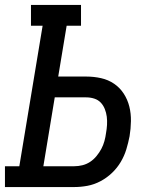

<svg xmlns="http://www.w3.org/2000/svg" viewBox="-29 -755 649 775"><path d="M-9 0V-84H49L143 -651H96V-735H298V-651H240L206 -446H319Q350 -446 379 -439.5Q408 -433 431.5 -417Q455 -401 470.5 -377Q486 -353 493 -325Q500 -297 499.5 -266Q499 -235 494 -205Q489 -179 481 -152.5Q473 -126 458.5 -101.5Q444 -77 423 -57Q402 -37 376.5 -23.5Q351 -10 324 -5Q297 0 271 0ZM146 -84H271Q287 -84 303.5 -88Q320 -92 334.5 -101.5Q349 -111 360.5 -125Q372 -139 380 -154Q388 -169 392.5 -185.5Q397 -202 399 -218Q402 -234 403 -251Q404 -268 402 -284Q400 -300 394 -315Q388 -330 377.5 -341Q367 -352 351.5 -357Q336 -362 319 -362H192Z"/></svg>

Font: Iosevka Curly Slab MdEx
Style: Italic
Weight: 500
Width: 7
Italic angle: -9°
Monospace: yes
Designer: Belleve Invis
Foundry: Belleve Invis
Version: Version 11.0.0; ttfautohint (v1.8.3)